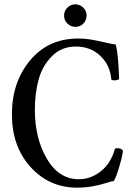

<svg xmlns="http://www.w3.org/2000/svg" viewBox="-20 -854 605 887"><path d="M328 -730Q307 -730 291.5 -745Q276 -760 276 -782Q276 -804 291.5 -819Q307 -834 328 -834Q349 -834 364.5 -819Q380 -804 380 -782Q380 -760 365 -745Q350 -730 328 -730ZM337 13Q208 13 121.5 -82Q35 -177 35 -326Q35 -474 119 -575Q203 -676 341 -676Q371 -676 399 -671.5Q427 -667 460.5 -659Q494 -651 515 -648Q527 -600 530 -492Q530 -484 512.5 -483Q495 -482 494 -488Q489 -553 443.5 -596Q398 -639 330 -639Q265 -639 221 -595.5Q177 -552 159 -488.5Q141 -425 141 -346Q141 -215 196.5 -120.5Q252 -26 344 -26Q399 -26 445.5 -62.5Q492 -99 510 -164Q512 -170 523.5 -169.5Q535 -169 542 -164Q548 -160 548 -155Q543 -123 530 -80Q517 -37 506 -18Q492 -16 475 -10Q404 13 337 13Z"/></svg>

Font: Junicode Cond Medium
Style: Regular
Weight: 500
Width: 3
Designer: Peter S. Baker
Version: Version 2.201